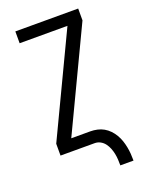

<svg xmlns="http://www.w3.org/2000/svg" viewBox="-164 -819 829 1068"><g transform="rotate(-20 250.0 -285.0)"><path d="M358 165Q358 147 357 129.5Q356 112 352.5 95Q349 78 342.5 61.5Q336 45 325.5 31Q315 17 299.5 8.5Q284 0 266 0H64V-70L347 -665H64V-735H436V-665L153 -70H266Q286 -70 306.5 -65.5Q327 -61 344.5 -51Q362 -41 376.5 -26Q391 -11 401.5 7Q412 25 418.5 44Q425 63 429 83.5Q433 104 434.5 124Q436 144 436 165Z"/></g></svg>

Font: Iosevka Algr
Style: Regular
Weight: 400
Monospace: yes
Designer: Belleve Invis
Foundry: Belleve Invis
Version: Version 26.0.2; ttfautohint (v1.8.3)